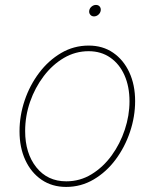

<svg xmlns="http://www.w3.org/2000/svg" viewBox="-20 -736 619 768"><path d="M244.6 11.7Q188.5 11.7 146.5 -16.8Q104.5 -45.4 81.3 -95.7Q58.1 -146 58.1 -210.9Q58.1 -273.4 78.6 -334.2Q99.1 -395 136.5 -444.6Q173.8 -494.1 224.4 -523.9Q274.9 -553.7 335 -553.7Q391.1 -553.7 432.6 -525.1Q474.1 -496.6 497.3 -446.5Q520.5 -396.5 520.5 -331.5Q520.5 -269.5 500 -208.5Q479.5 -147.5 442.4 -97.7Q405.3 -47.9 354.7 -18.1Q304.2 11.7 244.6 11.7ZM245.1 -10.7Q300.3 -10.7 346.4 -39.1Q392.6 -67.4 426.5 -114Q460.4 -160.6 479.2 -217.3Q498 -273.9 498 -330.6Q498 -389.6 478 -434.8Q458 -480 421.1 -505.6Q384.3 -531.2 334.5 -531.2Q281.7 -531.2 235.8 -504.4Q189.9 -477.5 155 -431.6Q120.1 -385.7 100.3 -328.9Q80.6 -272 80.6 -211.9Q80.6 -123 125.2 -66.9Q169.9 -10.7 245.1 -10.7ZM356 -670.4Q346.7 -670.4 341.1 -677.2Q335.4 -684.1 336.9 -693.4Q338.4 -703.1 346.4 -709.7Q354.5 -716.3 363.8 -716.3Q373.5 -716.3 378.9 -709.7Q384.3 -703.1 382.8 -693.4Q381.3 -684.1 373.5 -677.2Q365.7 -670.4 356 -670.4Z"/></svg>

Font: Inter Thin
Style: Italic
Weight: 250
Italic angle: -9.3988°
Designer: Rasmus Andersson
Foundry: rsms
Version: Version 4.001;git-66647c0bb